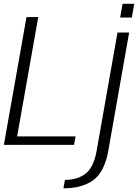

<svg xmlns="http://www.w3.org/2000/svg" viewBox="-30 -765 732 1014"><path d="M-9.5 0H361L369 -44.5H60.5L172 -675H110ZM305 229.5Q404 229.5 463.2 186Q522.5 142.5 542.5 28.5L652 -593H590.5L480.5 30.5Q465.5 117.5 423 151.2Q380.5 185 313 185ZM617.5 -745 604.5 -672.5H666L679 -745Z"/></svg>

Font: Anybody Thin Light
Style: Italic
Weight: 300
Italic angle: -10°
Version: Version 1.113;gftools[0.9.25]